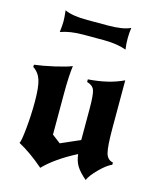

<svg xmlns="http://www.w3.org/2000/svg" viewBox="-114 -815 758 923"><g transform="rotate(15 265.0 -353.5)"><path d="M17 -432 18 -443Q60 -448 117 -461Q174 -474 200 -485Q193 -433 193 -344V-142L235 -110L331 -152V-308Q331 -378 323 -399.5Q315 -421 286 -429V-442Q388 -449 461 -484V-248Q461 -155 469.5 -123.5Q478 -92 506 -87V-76Q480 -65 446 -31Q412 3 401 28Q368 0 353 -24Q338 -48 334 -83Q231 -30 175 28Q108 -30 48 -62Q55 -73 61.5 -139.5Q68 -206 68 -271Q68 -345 57 -379Q46 -413 17 -432ZM97 -735Q134 -717 210 -717H311Q387 -717 424 -735Q420 -711 420 -681Q420 -651 424 -627Q377 -644 312 -644H209Q144 -644 97 -627Q101 -663 101 -681Q101 -699 97 -735Z"/></g></svg>

Font: NewRocker
Style: Regular
Weight: 400
Designer: Pablo Impallari, Brenda Gallo, Rodrigo Fuenzalida
Foundry: Pablo Impallari, Brenda Gallo, Rodrigo Fuenzalida
Version: Version 1.000